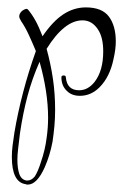

<svg xmlns="http://www.w3.org/2000/svg" viewBox="-20 -264 334 519"><path d="M55 235Q51 235 50 234Q12 229 12 160Q12 146 14 129.5Q16 113 19 94Q28 41 42.5 -14.5Q57 -70 77 -126Q67 -150 57.5 -170.5Q48 -191 37 -207Q32 -215 32 -220Q32 -227 39 -234Q47 -240 52 -240H53Q53 -239 54 -239H55Q66 -226 75.5 -209Q85 -192 95 -166Q123 -207 151.5 -225.5Q180 -244 212 -244Q256 -244 274.5 -219Q293 -194 293 -152Q293 -131 287 -105Q277 -56 249 -28Q226 -5 196 -5Q174 -5 161 -18Q146 -32 146 -55Q146 -60 152 -60Q158 -60 158 -55Q161 -20 194 -20Q218 -20 236 -43Q259 -73 259 -125Q259 -163 245 -184Q229 -209 203 -209Q154 -209 106 -132Q117 -92 123 -51.5Q129 -11 129 33Q129 56 127 77.5Q125 99 122 119Q115 156 101 188Q80 235 55 235ZM52 224H54Q65 224 74 213Q83 199 91 173Q102 141 106 109Q108 95 109 81.5Q110 68 110 54Q110 -15 87 -97Q67 -52 54.5 -5Q42 42 34 96Q31 120 29 138Q27 156 27 167Q27 192 32.5 207Q38 222 52 224Z"/></svg>

Font: Puppies Play
Style: Regular
Weight: 400
Designer: Robert E. Leuschke
Foundry: Robert E. Leuschke
Version: Version 1.010; ttfautohint (v1.8.3)